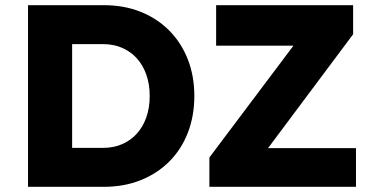

<svg xmlns="http://www.w3.org/2000/svg" viewBox="-20 -720 1450 740"><path d="M88 0V-700H381Q458 -700 522 -674.5Q586 -649 632.5 -602Q679 -555 704 -491Q729 -427 729 -350Q729 -273 704 -208.5Q679 -144 632.5 -97.5Q586 -51 522 -25.5Q458 0 381 0ZM258 -116 235 -150H376Q418 -150 451 -164.5Q484 -179 507.5 -205Q531 -231 544 -268Q557 -305 557 -350Q557 -395 544 -432Q531 -469 507.5 -495Q484 -521 451 -535.5Q418 -550 376 -550H232L258 -582ZM787 0V-113L1111 -544H813V-700H1341V-588L1013 -149H1352V0Z"/></svg>

Font: Mach
Style: Bold
Weight: 700
Version: Version 1.002